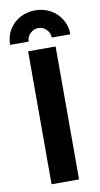

<svg xmlns="http://www.w3.org/2000/svg" viewBox="-97 -848 465 889"><g transform="rotate(-10 135.5 -403.0)"><path d="M70.8 0V-625H200V0ZM-6.2 -668.8Q-6.2 -708.3 12.5 -739.6Q31.2 -770.8 63.5 -788.5Q95.8 -806.2 135.4 -806.2Q175 -806.2 207.3 -788.2Q239.6 -770.1 258.3 -738.9Q277.1 -707.6 277.1 -668.8H189.6Q189.6 -691 173.6 -706.9Q157.6 -722.9 135.4 -722.9Q113.9 -722.9 97.6 -706.9Q81.2 -691 81.2 -668.8Z"/></g></svg>

Font: co2trust
Style: Bold
Weight: 700
Designer: Kristian Moeller
Foundry: Dicotype
Version: Version 1.000